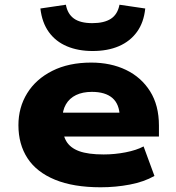

<svg xmlns="http://www.w3.org/2000/svg" viewBox="-20 -782 745 813"><path d="M406 11Q291 11 213 -21Q135 -53 96.5 -112Q58 -171 58 -252Q58 -327 95 -387Q132 -447 201.5 -482Q271 -517 366 -517Q449 -517 513.5 -486Q578 -455 615.5 -395.5Q653 -336 653 -250V-204H218V-305H501L487 -288Q486 -341 456 -367Q426 -393 369 -393Q330 -393 302 -379.5Q274 -366 259 -340Q244 -314 244 -277V-257Q244 -213 260.5 -184.5Q277 -156 315 -142Q353 -128 419 -128Q466 -128 512 -137Q558 -146 588 -162L634 -37Q590 -12 530 -0.5Q470 11 406 11ZM372 -566Q311 -566 263.5 -586Q216 -606 187 -646Q158 -686 151 -746L259 -762Q266 -723 293 -703.5Q320 -684 371 -684Q421 -684 449.5 -702.5Q478 -721 486 -762L595 -746Q589 -687 560 -647Q531 -607 483.5 -586.5Q436 -566 372 -566Z"/></svg>

Font: Nunito Sans 7pt SemiExpanded Black
Style: Regular
Weight: 900
Width: 6
Designer: Vernon Adams
Foundry: Vernon Adams
Version: Version 3.101;gftools[0.9.27]